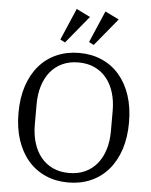

<svg xmlns="http://www.w3.org/2000/svg" viewBox="-62 -1003 841 1066"><g transform="rotate(5 358.0 -470.0)"><path d="M358 -41Q409 -41 448.5 -59.5Q488 -78 515 -111.5Q542 -145 556 -191Q570 -237 570 -292V-406Q570 -461 556 -507Q542 -553 515 -586.5Q488 -620 448.5 -638.5Q409 -657 358 -657Q307 -657 267.5 -638.5Q228 -620 201 -586.5Q174 -553 160 -507Q146 -461 146 -406V-292Q146 -237 160 -191Q174 -145 201 -111.5Q228 -78 267.5 -59.5Q307 -41 358 -41ZM358 12Q289 12 232 -13Q175 -38 134.5 -85Q94 -132 72 -198.5Q50 -265 50 -349Q50 -433 72 -499.5Q94 -566 134.5 -613Q175 -660 232 -685Q289 -710 358 -710Q427 -710 484 -685Q541 -660 581.5 -613Q622 -566 644 -499.5Q666 -433 666 -349Q666 -265 644 -198.5Q622 -132 581.5 -85Q541 -38 484 -13Q427 12 358 12ZM246 -775 322 -952 399 -914 273 -761ZM406 -775 482 -952 559 -914 433 -761Z"/></g></svg>

Font: IBM Plex Serif
Style: Regular
Weight: 400
Designer: Mike Abbink, Paul van der Laan, Pieter van Rosmalen
Foundry: Bold Monday
Version: Version 2.6